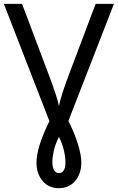

<svg xmlns="http://www.w3.org/2000/svg" viewBox="-20 -734 610 994"><path d="M318.8 105Q318.8 78.6 310.3 42.7Q301.8 6.8 285.2 -24.9Q266.1 12.7 258.5 46.9Q251 81.1 251 103Q251 133.8 260.5 147.9Q270 162.1 285.2 162.1Q318.8 162.1 318.8 105ZM334 -107.9Q367.2 -42.5 384 13.4Q400.9 69.3 400.9 106.9Q400.9 166 368.9 203.1Q336.9 240.2 285.2 240.2Q231.4 240.2 200.2 202.4Q168.9 164.6 168.9 106.9Q168.9 29.3 235.8 -106.9L0 -713.9H94.2Q183.6 -476.6 230.7 -351.6Q277.8 -226.6 285.2 -185.1Q294.9 -235.8 335 -342.8L475.1 -713.9H569.8Z"/></svg>

Font: NotoSans
Style: Regular
Weight: 400
Designer: Monotype Design team
Foundry: Monotype Imaging Inc.
Version: Version 1.04; ttfautohint (v1.4.1)